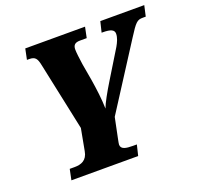

<svg xmlns="http://www.w3.org/2000/svg" viewBox="-125 -848 1007 981"><g transform="rotate(-20 378.5 -357.0)"><path d="M101 0H464L478 -58H456C420 -58 392 -62 392 -88C392 -94 394 -100 397 -117L420 -229L644 -578C688 -647 697 -656 728 -656H744L757 -714H518L504 -656H510C554 -656 572 -647 572 -626C572 -605 562 -583 550 -562L457 -410C427 -361 399 -311 390 -285C389 -337 381 -396 373 -446L357 -538C352 -574 348 -604 348 -621C348 -643 357 -656 386 -656H423L435 -714H110L98 -656H110C143 -656 152 -643 160 -603L238 -235L216 -117C208 -69 175 -58 140 -58H113Z"/></g></svg>

Font: Noto Serif Condensed Black
Style: Italic
Weight: 900
Width: 3
Italic angle: -12°
Designer: Monotype Design Team
Foundry: Monotype Imaging Inc.
Version: Version 2.013